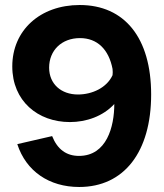

<svg xmlns="http://www.w3.org/2000/svg" viewBox="-20 -733 656 766"><path d="M49 -158C84 -50 176 13 296 13C475 13 583 -127 583 -356C583 -582 477 -713 298 -713C140 -713 29 -612 29 -468C29 -330 131 -246 259 -246C324 -246 391 -269 436 -318C436 -228 406 -111 295 -111C245 -111 209 -137 188 -190ZM429 -458C430 -449 430 -441 429 -433C406 -383 348 -356 291 -356C224 -356 176 -398 176 -463C176 -532 226 -581 299 -581C368 -581 414 -536 429 -458Z"/></svg>

Font: Fixel Text Bold
Style: Bold
Weight: 700
Width: 4
Designer: AlfaBravo + MacPaw
Foundry: Kyrylo Tkachov, Marchela Mozhyna, Serhii Makarenko, Maria Weinstein, Zakhar Kryvoshyya
Version: Version 1.211